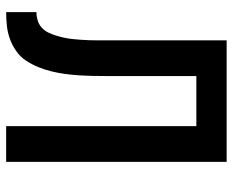

<svg xmlns="http://www.w3.org/2000/svg" viewBox="-88 -688 775 640"><g transform="rotate(90 300.0 -367.5)"><path d="M20 0V-101Q34 -101 47.5 -105Q61 -109 71.5 -118.5Q82 -128 88 -140.5Q94 -153 98 -166Q102 -179 105 -192.5Q108 -206 109.5 -220Q111 -234 112 -248Q113 -262 113.5 -275.5Q114 -289 114 -303Q114 -317 114 -331V-735H519V0H400V-634H233V-334Q233 -311 232.5 -288Q232 -265 230.5 -242Q229 -219 226 -196.5Q223 -174 217.5 -151.5Q212 -129 203.5 -108Q195 -87 182.5 -67.5Q170 -48 151 -34.5Q132 -21 110.5 -13Q89 -5 66 -2.5Q43 0 20 0Z"/></g></svg>

Font: Iosevka Book
Style: Bold
Weight: 700
Designer: Belleve Invis
Foundry: Belleve Invis
Version: Version 28.0.7; ttfautohint (v1.8.3)